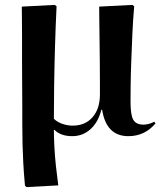

<svg xmlns="http://www.w3.org/2000/svg" viewBox="-20 -542 665 784"><path d="M88 222 82 216Q77 163 75 123Q73 83 72 46Q71 9 71 -36Q71 -61 71 -102.5Q71 -144 70.5 -194Q70 -244 70 -295.5Q70 -347 70 -392.5Q70 -438 69.5 -470.5Q69 -503 69 -515L204 -522L211 -516Q207 -435 204.5 -349Q202 -263 201 -186.5Q200 -110 200 -57Q213 -44 234 -36.5Q255 -29 277 -29Q328 -29 358 -63.5Q388 -98 388 -156Q388 -172 388 -208Q388 -244 387.5 -289Q387 -334 386.5 -379.5Q386 -425 385.5 -461.5Q385 -498 385 -515L521 -522L528 -516Q523 -461 520.5 -403Q518 -345 516 -291.5Q514 -238 513.5 -195Q513 -152 513 -126Q513 -72 524.5 -52.5Q536 -33 566 -33Q576 -33 587.5 -36Q599 -39 610 -45L615 -38Q571 14 504 14Q414 14 397 -94H394Q381 -43 349.5 -14.5Q318 14 275 14Q228 14 202 -12H200Q200 17 202 56.5Q204 96 208.5 137.5Q213 179 218 215Z"/></svg>

Font: Literata 72pt SemiBold
Style: Regular
Weight: 600
Designer: Latin by Veronika Burian and Jose Scaglione. Greek by Irene Vlachou. Cyrillic by Vera Evstafieva.
Foundry: TypeTogether
Version: Version 3.002